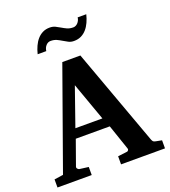

<svg xmlns="http://www.w3.org/2000/svg" viewBox="-160 -1020 1005 1135"><g transform="rotate(-20 343.0 -452.0)"><path d="M308.1 -533.2 224.1 -293H394ZM404.8 0V-50.8L463.9 -58.1Q468.8 -59.1 472.2 -64.5Q475.6 -69.8 473.1 -75.2L418.9 -233.9H205.1L149.9 -79.1Q147 -71.3 152.8 -64.9Q158.7 -58.6 164.1 -58.1L220.2 -50.8V0H4.9V-50.8L61 -59.1L285.2 -687H398.9L621.1 -77.1Q625 -67.9 628.7 -64.2Q632.3 -60.5 643.1 -58.1L681.2 -50.8V0ZM515.1 -904.3Q508.8 -878.4 498.5 -856Q488.3 -833.5 473.6 -816.7Q459 -799.8 439.2 -790Q419.4 -780.3 394 -780.3Q374.5 -780.3 359.9 -787.8Q345.2 -795.4 330.8 -804.2Q316.4 -813 300.3 -820.6Q284.2 -828.1 262.2 -828.1Q245.6 -828.1 233.2 -814.5Q220.7 -800.8 218.3 -780.3H164.1Q170.4 -806.2 180.7 -828.6Q190.9 -851.1 205.6 -867.9Q220.2 -884.8 239.7 -894.5Q259.3 -904.3 284.2 -904.3Q303.7 -904.3 318.8 -897Q334 -889.6 348.4 -880.9Q362.8 -872.1 378.9 -864.7Q395 -857.4 417 -857.4Q424.8 -857.4 432.4 -861.1Q439.9 -864.7 445.8 -871.1Q451.7 -877.4 455.8 -886Q460 -894.5 460.9 -904.3Z"/></g></svg>

Font: Charis SIL APac
Style: Bold
Weight: 700
Foundry: SIL International
Version: Version 5.000